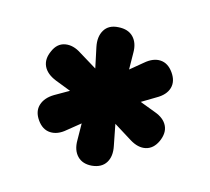

<svg xmlns="http://www.w3.org/2000/svg" viewBox="-75 -798 605 552"><g transform="rotate(-20 228.0 -521.5)"><path d="M123 -347Q99 -361 95.5 -383.5Q92 -406 109 -430L165 -512L191 -475L90 -468Q61 -465 43 -479Q25 -493 25 -521Q25 -549 43 -563Q61 -577 90 -575L191 -566L167 -527L110 -612Q93 -638 97 -660Q101 -682 125 -696Q149 -711 170.5 -701Q192 -691 203 -663L238 -583H218L252 -663Q264 -691 285.5 -700.5Q307 -710 331 -695Q356 -680 359.5 -657.5Q363 -635 346 -611L290 -529L265 -566L365 -574Q395 -577 412.5 -563Q430 -549 430 -521Q430 -493 412.5 -479Q395 -465 365 -468L265 -475L290 -512L346 -430Q363 -406 359.5 -384Q356 -362 331 -347Q307 -333 286 -341.5Q265 -350 253 -378L218 -460H238L202 -379Q190 -351 169 -342Q148 -333 123 -347Z"/></g></svg>

Font: Nunito ExtraLight Black
Style: Regular
Weight: 900
Version: Version 3.602